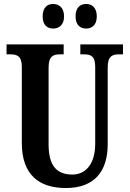

<svg xmlns="http://www.w3.org/2000/svg" viewBox="-20 -938 653 968"><path d="M415 -794C441 -794 468 -810 468 -855C468 -902 441 -918 415 -918C386 -918 361 -902 361 -855C361 -810 386 -794 415 -794ZM248 -794C275 -794 303 -810 303 -855C303 -902 275 -918 248 -918C220 -918 195 -902 195 -855C195 -810 220 -794 248 -794ZM312 10C459 10 523 -77 523 -211V-598C523 -656 547 -664 581 -664H600V-714H385V-664H403C437 -664 460 -656 460 -602V-213C460 -114 414 -58 345 -58C271 -58 225 -96 225 -210V-598C225 -656 250 -664 283 -664H301V-714H13V-664H32C65 -664 90 -656 90 -602V-217C90 -54 180 10 312 10Z"/></svg>

Font: Noto Serif Devanagari ExtraCondensed
Style: Bold
Weight: 700
Width: 2
Designer: Universal Thirst, Indian Type Foundry and the Monotype Design Team
Foundry: Monotype Imaging Inc.
Version: Version 2.004